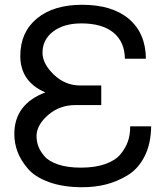

<svg xmlns="http://www.w3.org/2000/svg" viewBox="-20 -761 693 804"><path d="M325 23Q244 23 185 1.5Q126 -20 96 -55.5Q66 -91 53 -126.5Q40 -162 40 -200Q40 -325 170 -374Q65 -419 65 -527Q65 -626 134.5 -683.5Q204 -741 324 -741Q450 -741 520 -681.5Q590 -622 591 -515H503Q502 -586 455 -624.5Q408 -663 321 -663Q247 -663 202.5 -629Q158 -595 158 -540Q158 -494 205.5 -448.5Q253 -403 316 -403H404V-321H296Q229 -321 181 -279Q133 -237 133 -191Q133 -169 140.5 -148.5Q148 -128 166.5 -106.5Q185 -85 224 -72Q263 -59 319 -59Q378 -59 420.5 -74Q463 -89 484.5 -115Q506 -141 515.5 -168.5Q525 -196 525 -227V-232H613Q612 -158 585 -105.5Q558 -53 513.5 -26.5Q469 0 423 11.5Q377 23 325 23Z"/></svg>

Font: ColatingCofangSans
Style: Regular
Weight: 400
Foundry: GNU
Version: Version 412.227;June 27, 2022;FontCreator 11.0.0.2412 32-bit